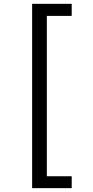

<svg xmlns="http://www.w3.org/2000/svg" viewBox="-20 -848 483 995"><path d="M146.5 127V-828.1H351.6V-765.6H222.7V65.4H351.6V127Z"/></svg>

Font: Batunionen A1
Style: Regular
Weight: 400
Designer: HanYang I&C Co.,Ltd.
Foundry: HanYang I&C Co.,Ltd.
Version: Version 2.50; ttfautohint (v1.6)